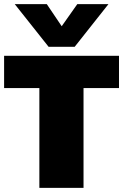

<svg xmlns="http://www.w3.org/2000/svg" viewBox="-20 -916 600 936"><path d="M216.8 -688 51.8 -896H208L280.8 -788.1L356.9 -896H508.8L344.2 -688ZM171.9 0V-486.8H0V-644H560.1V-486.8H387.2V0Z"/></svg>

Font: Kanit ExtraBold
Style: Regular
Weight: 800
Designer: Katatrad Team
Foundry: CadsonDemak
Version: Version 1.000;PS 001.000;hotconv 1.0.88;makeotf.lib2.5.64775